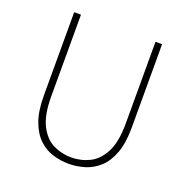

<svg xmlns="http://www.w3.org/2000/svg" viewBox="-131 -848 956 983"><g transform="rotate(20 347.0 -356.5)"><path d="M346 13Q302 13 259.5 0Q217 -13 183 -45Q149 -77 128.5 -132.5Q108 -188 108 -272V-726H145V-280Q145 -181 173.5 -124.5Q202 -68 248 -45Q294 -22 346 -22Q400 -22 446.5 -45Q493 -68 522 -124.5Q551 -181 551 -280V-726H587V-272Q587 -188 566.5 -132.5Q546 -77 511 -45Q476 -13 433 0Q390 13 346 13Z"/></g></svg>

Font: Noto Sans KR Thin Thin
Style: Regular
Weight: 250
Version: Version 2.004-H2;hotconv 1.0.118;makeotfexe 2.5.65603